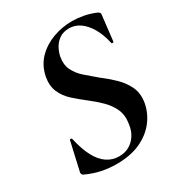

<svg xmlns="http://www.w3.org/2000/svg" viewBox="-158 -737 786 851"><g transform="rotate(-30 235.0 -312.0)"><path d="M192 12Q155 12 117.5 4.5Q80 -3 39 -22Q35 -25 33 -29.5Q31 -34 33 -41L65 -182Q65 -187 70.5 -187Q76 -187 77 -182Q90 -124 110 -86.5Q130 -49 157.5 -30.5Q185 -12 219 -12Q248 -12 270.5 -24.5Q293 -37 308 -60Q323 -83 327 -115Q334 -157 319.5 -189Q305 -221 278.5 -247Q252 -273 222 -296Q191 -320 162.5 -345.5Q134 -371 119.5 -404Q105 -437 113 -481Q124 -534 158 -568Q192 -602 239 -619Q286 -636 336 -636Q363 -636 393 -630.5Q423 -625 454 -612Q468 -605 465 -595L450 -465Q449 -462 444.5 -462Q440 -462 439 -465Q429 -512 409.5 -545.5Q390 -579 364.5 -597Q339 -615 309 -615Q279 -615 259 -601Q239 -587 228 -566.5Q217 -546 213 -526Q206 -487 220 -458.5Q234 -430 260 -407Q286 -384 315 -360Q348 -335 378 -306.5Q408 -278 425 -242.5Q442 -207 434 -160Q425 -112 394.5 -73Q364 -34 313.5 -11Q263 12 192 12Z"/></g></svg>

Font: Cormorant Light
Style: Bold Italic
Weight: 700
Italic angle: -10°
Version: Version 4.000